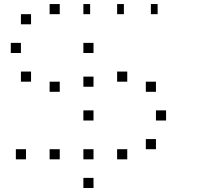

<svg xmlns="http://www.w3.org/2000/svg" viewBox="-20 -820 1040 948"><path d="M441.7 58.3V108.3H391.7V58.3ZM750 -133.3V-83.3H700V-133.3ZM608.3 -83.3V-33.3H558.3V-83.3ZM441.7 -83.3V-33.3H391.7V-83.3ZM275 -83.3V-33.3H225V-83.3ZM108.3 -83.3V-33.3H58.3V-83.3ZM800 -275V-225H750V-275ZM441.7 -275V-225H391.7V-275ZM750 -416.7V-366.7H700V-416.7ZM608.3 -466.7V-416.7H558.3V-466.7ZM441.7 -441.7V-391.7H391.7V-441.7ZM275 -416.7V-366.7H225V-416.7ZM133.3 -466.7V-416.7H83.3V-466.7ZM441.7 -608.3V-558.3H391.7V-608.3ZM83.3 -608.3V-558.3H33.3V-608.3ZM758.3 -800V-750H725V-800ZM591.7 -800V-750H558.3V-800ZM425 -800V-750H391.7V-800ZM275 -800V-750H225V-800ZM133.3 -750V-700H83.3V-750Z"/></svg>

Font: 0xA000-Boxes
Style: Boxes
Weight: 400
Version: Version 0.1